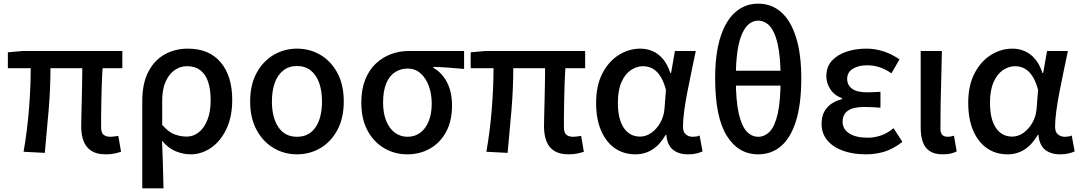

<svg xmlns="http://www.w3.org/2000/svg" viewBox="-20 -830 5909 1050"><path d="M558 14Q510 14 480.5 -4.5Q451 -23 437.5 -57.5Q424 -92 424 -140Q424 -159 425 -194.5Q426 -230 427 -275.5Q428 -321 429 -368.5Q430 -416 430 -457H256Q256 -347 246 -227Q236 -107 225 6L109 0Q129 -115 138.5 -234Q148 -353 148 -457H23V-544L103 -551H649V-457H541Q538 -414 536.5 -364.5Q535 -315 534 -269Q533 -223 533 -187Q533 -151 533 -134Q533 -105 546 -93.5Q559 -82 584 -82Q597 -82 627 -87L642 0Q627 5 606 9.5Q585 14 558 14Z M758 200V-276Q758 -374 791.5 -438Q825 -502 881.5 -533Q938 -564 1007 -564Q1124 -564 1187 -489Q1250 -414 1250 -284Q1250 -190 1217.5 -123Q1185 -56 1133 -21Q1081 14 1023 14Q982 14 941.5 -2.5Q901 -19 866 -60Q868 -12 869.5 29.5Q871 71 872 112.5Q873 154 874 200ZM1001 -83Q1037 -83 1066.5 -106Q1096 -129 1114 -173.5Q1132 -218 1132 -282Q1132 -340 1118.5 -381.5Q1105 -423 1076 -445.5Q1047 -468 1002 -468Q966 -468 935 -446.5Q904 -425 885.5 -383Q867 -341 867 -279V-147Q902 -107 935 -95Q968 -83 1001 -83Z M1604 14Q1535 14 1477 -20Q1419 -54 1383.5 -119Q1348 -184 1348 -275Q1348 -367 1383.5 -431.5Q1419 -496 1477 -530Q1535 -564 1604 -564Q1674 -564 1732 -530Q1790 -496 1825 -431.5Q1860 -367 1860 -275Q1860 -184 1825 -119Q1790 -54 1732 -20Q1674 14 1604 14ZM1604 -82Q1671 -82 1706 -134.5Q1741 -187 1741 -275Q1741 -333 1725.5 -376.5Q1710 -420 1679.5 -444.5Q1649 -469 1604 -469Q1560 -469 1529 -444.5Q1498 -420 1482.5 -376.5Q1467 -333 1467 -275Q1467 -187 1502.5 -134.5Q1538 -82 1604 -82Z M2207 14Q2139 14 2082 -19Q2025 -52 1990.5 -115Q1956 -178 1956 -269Q1956 -341 1977 -394Q1998 -447 2034.5 -481.5Q2071 -516 2117 -533.5Q2163 -551 2213 -551H2518V-453Q2472 -457 2433.5 -460Q2395 -463 2350 -464V-459Q2398 -432 2425 -379Q2452 -326 2452 -253Q2452 -169 2420 -109.5Q2388 -50 2332.5 -18Q2277 14 2207 14ZM2208 -82Q2248 -82 2277.5 -103.5Q2307 -125 2324 -166Q2341 -207 2341 -263Q2341 -315 2325.5 -358.5Q2310 -402 2280.5 -428.5Q2251 -455 2209 -455Q2171 -455 2140.5 -435.5Q2110 -416 2092.5 -374.5Q2075 -333 2075 -269Q2075 -211 2092 -169Q2109 -127 2139.5 -104.5Q2170 -82 2208 -82Z M3089 14Q3041 14 3011.5 -4.5Q2982 -23 2968.5 -57.5Q2955 -92 2955 -140Q2955 -159 2956 -194.5Q2957 -230 2958 -275.5Q2959 -321 2960 -368.5Q2961 -416 2961 -457H2787Q2787 -347 2777 -227Q2767 -107 2756 6L2640 0Q2660 -115 2669.5 -234Q2679 -353 2679 -457H2554V-544L2634 -551H3180V-457H3072Q3069 -414 3067.5 -364.5Q3066 -315 3065 -269Q3064 -223 3064 -187Q3064 -151 3064 -134Q3064 -105 3077 -93.5Q3090 -82 3115 -82Q3128 -82 3158 -87L3173 0Q3158 5 3137 9.5Q3116 14 3089 14Z M3455 14Q3391 14 3343 -19Q3295 -52 3267.5 -115Q3240 -178 3240 -268Q3240 -362 3274 -428Q3308 -494 3363.5 -529Q3419 -564 3482 -564Q3516 -564 3547.5 -551Q3579 -538 3604.5 -508.5Q3630 -479 3646 -431H3650L3671 -551H3785Q3774 -499 3762 -441Q3750 -383 3739 -327Q3728 -271 3721.5 -221.5Q3715 -172 3715 -137Q3715 -108 3730.5 -95Q3746 -82 3769 -82Q3778 -82 3788 -83.5Q3798 -85 3806 -89L3822 -2Q3809 4 3789.5 9Q3770 14 3743 14Q3691 14 3660 -11.5Q3629 -37 3624 -92H3620Q3559 14 3455 14ZM3480 -83Q3513 -83 3542 -103.5Q3571 -124 3591 -159Q3611 -194 3614 -237L3622 -338Q3612 -376 3598 -401.5Q3584 -427 3567.5 -441.5Q3551 -456 3533 -462Q3515 -468 3497 -468Q3462 -468 3430 -446.5Q3398 -425 3378.5 -380.5Q3359 -336 3359 -269Q3359 -178 3391.5 -130.5Q3424 -83 3480 -83Z M4126 14Q4018 14 3954.5 -87.5Q3891 -189 3891 -402Q3891 -537 3920 -627.5Q3949 -718 4002 -764Q4055 -810 4126 -810Q4199 -810 4251.5 -764Q4304 -718 4333 -627Q4362 -536 4362 -402Q4362 -260 4333 -168Q4304 -76 4251.5 -31Q4199 14 4126 14ZM4126 -82Q4162 -82 4190 -111Q4218 -140 4233.5 -209.5Q4249 -279 4249 -402Q4249 -489 4240 -549.5Q4231 -610 4214.5 -647Q4198 -684 4175.5 -700.5Q4153 -717 4126 -717Q4100 -717 4078 -700.5Q4056 -684 4039 -647Q4022 -610 4013 -549.5Q4004 -489 4004 -402Q4004 -279 4020 -209.5Q4036 -140 4063.5 -111Q4091 -82 4126 -82ZM3954 -362V-443H4299V-362Z M4714 14Q4645 14 4590.5 -5.5Q4536 -25 4504.5 -62.5Q4473 -100 4473 -153Q4473 -192 4487.5 -219Q4502 -246 4527.5 -263Q4553 -280 4585 -288V-293Q4543 -308 4521 -342Q4499 -376 4499 -413Q4499 -465 4529.5 -498Q4560 -531 4609.5 -547.5Q4659 -564 4718 -564Q4767 -564 4813.5 -548.5Q4860 -533 4899 -505L4855 -429Q4824 -451 4791 -462Q4758 -473 4722 -473Q4675 -473 4644 -454Q4613 -435 4613 -398Q4613 -365 4639.5 -345Q4666 -325 4723 -325Q4740 -325 4758 -326Q4776 -327 4795 -328V-241Q4771 -243 4749 -244Q4727 -245 4706 -245Q4647 -245 4617.5 -225Q4588 -205 4588 -164Q4588 -124 4624 -100.5Q4660 -77 4726 -77Q4761 -77 4796 -88.5Q4831 -100 4867 -129L4915 -54Q4864 -15 4816.5 -0.5Q4769 14 4714 14Z M5136 14Q5091 14 5064.5 -3.5Q5038 -21 5026.5 -54Q5015 -87 5015 -133V-551H5131Q5130 -479 5127.5 -404Q5125 -329 5124 -257.5Q5123 -186 5123 -126Q5123 -102 5133.5 -92Q5144 -82 5164 -82Q5171 -82 5179.5 -83.5Q5188 -85 5197 -88L5212 -2Q5198 5 5180.5 9.5Q5163 14 5136 14Z M5490 14Q5426 14 5378 -19Q5330 -52 5302.5 -115Q5275 -178 5275 -268Q5275 -362 5309 -428Q5343 -494 5398.5 -529Q5454 -564 5517 -564Q5551 -564 5582.5 -551Q5614 -538 5639.5 -508.5Q5665 -479 5681 -431H5685L5706 -551H5820Q5809 -499 5797 -441Q5785 -383 5774 -327Q5763 -271 5756.5 -221.5Q5750 -172 5750 -137Q5750 -108 5765.5 -95Q5781 -82 5804 -82Q5813 -82 5823 -83.5Q5833 -85 5841 -89L5857 -2Q5844 4 5824.5 9Q5805 14 5778 14Q5726 14 5695 -11.5Q5664 -37 5659 -92H5655Q5594 14 5490 14ZM5515 -83Q5548 -83 5577 -103.5Q5606 -124 5626 -159Q5646 -194 5649 -237L5657 -338Q5647 -376 5633 -401.5Q5619 -427 5602.5 -441.5Q5586 -456 5568 -462Q5550 -468 5532 -468Q5497 -468 5465 -446.5Q5433 -425 5413.5 -380.5Q5394 -336 5394 -269Q5394 -178 5426.5 -130.5Q5459 -83 5515 -83Z"/></svg>

Font: Noto Sans KR Medium
Style: Regular
Weight: 500
Designer: Ryoko NISHIZUKA  (kana, bopomofo & ideographs); Paul D. Hunt (Latin, Greek & Cyrillic); Sandoll Communications , Soo-you
Foundry: Adobe
Version: Version 2.004-H2;hotconv 1.0.118;makeotfexe 2.5.65603